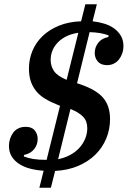

<svg xmlns="http://www.w3.org/2000/svg" viewBox="-20 -800 600 902"><path d="M185 2Q152 0 122.5 -7.5Q93 -15 70.5 -29.5Q48 -44 35 -65Q22 -86 22 -115Q22 -132 27.5 -148.5Q33 -165 42.5 -177.5Q52 -190 66.5 -197Q81 -204 99 -204Q128 -205 142.5 -188Q157 -171 157 -147Q157 -121 141 -100Q125 -79 93 -72L92 -65Q112 -57 137 -53Q162 -49 199 -49L262 -303L252 -307Q217 -321 191.5 -336.5Q166 -352 149.5 -372.5Q133 -393 124.5 -418.5Q116 -444 116 -478Q116 -522 132.5 -561.5Q149 -601 180.5 -631Q212 -661 257.5 -679.5Q303 -698 361 -700L381 -780H435L415 -700Q443 -697 469.5 -689Q496 -681 516 -666.5Q536 -652 548 -631.5Q560 -611 560 -583Q560 -566 554.5 -550Q549 -534 539.5 -521.5Q530 -509 515.5 -501.5Q501 -494 483 -494Q454 -494 439.5 -511Q425 -528 425 -551Q425 -577 441 -598.5Q457 -620 489 -626L490 -634Q470 -641 450 -644.5Q430 -648 401 -649L342 -409L357 -404Q433 -378 465 -340Q497 -302 497 -240Q497 -192 479 -149Q461 -106 428 -73.5Q395 -41 347 -20.5Q299 0 239 3L219 82H165ZM253 -52Q283 -58 308.5 -71.5Q334 -85 352 -104.5Q370 -124 380 -148Q390 -172 390 -198Q390 -231 370.5 -251.5Q351 -272 311 -288ZM348 -646Q315 -641 291 -629Q267 -617 250.5 -599.5Q234 -582 226 -561.5Q218 -541 218 -519Q218 -488 234.5 -465Q251 -442 293 -425Z"/></svg>

Font: IBM Plex Serif SmBld
Style: Italic
Weight: 600
Italic angle: -14°
Designer: Mike Abbink, Paul van der Laan, Pieter van Rosmalen
Foundry: Bold Monday
Version: Version 3.001